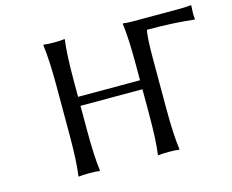

<svg xmlns="http://www.w3.org/2000/svg" viewBox="-93 -780 1104 915"><g transform="rotate(-15 459.0 -322.5)"><path d="M675.8 -444.8V-200.2Q675.8 -75.2 686 0L684.1 2.9Q666 0 632.8 0Q599.6 0 581.1 2.9L580.1 0Q589.8 -67.9 589.8 -200.2V-320.8H284.2V-200.2Q284.2 -71.3 293.9 0L292 2.9Q273.4 0 241.2 0Q207 0 189 2.9L188 0Q198.2 -71.3 198.2 -200.2V-444.8Q198.2 -569.8 188 -645L189.9 -647.9Q208.5 -645 241.2 -645Q274.4 -645 293 -647.9L293.9 -645Q284.2 -578.6 284.2 -444.8V-365.2H589.8V-444.8Q589.8 -573.7 580.1 -645L582 -647.9Q598.6 -645 632.8 -645H856Q891.6 -645 916 -647.9L918 -645Q916 -616.7 916 -606.9Q916 -596.7 918 -581.1L916 -577.1Q817.4 -588.9 684.1 -588.9Q675.8 -559.6 675.8 -444.8Z"/></g></svg>

Font: Linear Smooth
Style: Regular
Weight: 400
Designer: Philipp H. Poll, Flanker
Foundry: Philipp H. Poll, reworked by Flanker
Version: Version 1.061 | FøM Fix